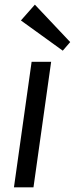

<svg xmlns="http://www.w3.org/2000/svg" viewBox="-20 -806 322 826"><path d="M200 -540 124 0H40L116 -540ZM282 -625 250 -588 70 -718 130 -786Z"/></svg>

Font: Pathway Extreme SemiCondensed
Style: Italic
Weight: 400
Width: 4
Italic angle: -8°
Version: Version 1.001;gftools[0.9.26]